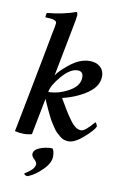

<svg xmlns="http://www.w3.org/2000/svg" viewBox="-97 -731 665 1010"><g transform="rotate(10 235.0 -226.0)"><path d="M128.9 102.5Q128.9 80.1 159.7 67.4Q190.4 54.7 226.6 54.7Q238.3 64.5 238.3 96.7Q238.3 131.8 200.2 169.4Q162.1 207 128.9 219.7L127 220.7Q124 221.7 123 221.7Q116.2 221.7 110.4 218.3Q104.5 214.8 104.5 210.9Q104.5 210 116.7 202.6Q128.9 195.3 142.1 182.6Q155.3 169.9 157.2 155.3Q159.2 142.6 144 128.9Q128.9 115.2 128.9 102.5ZM341.8 -431.6Q377 -431.6 397.9 -413.1Q418.9 -394.5 418.9 -363.3Q418.9 -310.5 363.8 -272Q308.6 -233.4 231.4 -214.8Q255.9 -172.9 268.1 -152.8Q280.3 -132.8 297.9 -108.4Q315.4 -84 330.1 -74.2Q344.7 -64.5 359.4 -64.5Q379.9 -64.5 425.8 -119.1Q429.7 -119.1 433.6 -110.8Q437.5 -102.5 437.5 -97.7Q427.7 -76.2 382.3 -36.1Q336.9 3.9 303.7 3.9Q291 3.9 279.3 0Q267.6 -3.9 256.3 -13.7Q245.1 -23.4 236.3 -31.7Q227.5 -40 216.8 -56.6Q206.1 -73.2 200.2 -82.5Q194.3 -91.8 184.1 -112.8Q173.8 -133.8 170.4 -141.1Q167 -148.4 157.2 -170.4Q147.5 -192.4 146.5 -195.3L108.4 0Q88.9 5.9 64.5 5.9Q41 5.9 17.6 0Q18.6 -3.9 45.4 -142.1Q72.3 -280.3 97.7 -413.1Q123 -545.9 123 -546.9Q131.8 -585.9 131.8 -597.7Q131.8 -617.2 72.3 -617.2Q70.3 -620.1 71.8 -629.4Q73.2 -638.7 76.2 -641.6Q161.1 -649.4 228.5 -673.8Q234.4 -669.9 234.4 -656.2Q234.4 -645.5 221.7 -582L171.9 -324.2Q184.6 -347.7 236.8 -389.6Q289.1 -431.6 341.8 -431.6ZM287.1 -372.1Q248 -372.1 203.6 -320.3Q159.2 -268.6 154.3 -233.4Q208 -233.4 262.7 -263.7Q317.4 -293.9 317.4 -339.8Q317.4 -372.1 287.1 -372.1Z"/></g></svg>

Font: Crimson
Style: SemiboldItalic
Weight: 600
Italic angle: -11°
Version: Version 0.8 ; ttfautohint (v1.00) -l 8 -r 50 -G 200 -x 14 -D